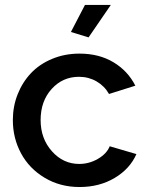

<svg xmlns="http://www.w3.org/2000/svg" viewBox="-20 -750 599 780"><path d="M339.8 -598.1 268.1 -620.1 325.2 -730H430.2ZM303.2 9.8Q224.1 9.8 161.4 -27.8Q98.6 -65.4 65.4 -127.2Q32.2 -189 32.2 -262.2Q32.2 -317.4 51.5 -366.5Q70.8 -415.5 105.5 -452.4Q140.1 -489.3 191.4 -510.7Q242.7 -532.2 303.2 -532.2Q382.3 -532.2 440.9 -497.1Q499.5 -461.9 529.8 -401.9L422.9 -368.2Q404.3 -400.9 372.1 -419.4Q339.8 -438 300.8 -438Q234.4 -438 189.7 -388.4Q145 -338.9 145 -262.2Q145 -187 190.9 -135.5Q236.8 -84 301.8 -84Q342.3 -84 377.9 -104.7Q413.6 -125.5 425.8 -155.8L534.2 -124Q507.8 -64 445.8 -27.1Q383.8 9.8 303.2 9.8Z"/></svg>

Font: Rawline SemiBold
Style: Regular
Weight: 600
Designer: Matt McInerney, Pablo Impallari, Rodrigo Fuenzalida
Foundry: Matt McInerney, Pablo Impallari, Rodrigo Fuenzalida
Version: Version 4.020;PS 004.020;hotconv 1.0.88;makeotf.lib2.5.64775